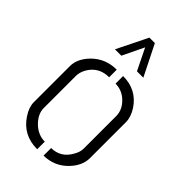

<svg xmlns="http://www.w3.org/2000/svg" viewBox="-219 -796 873 873"><g transform="rotate(45 217.5 -359.0)"><path d="M127.9 -570.3 201.2 -718.8H236.3L310.5 -570.3H269.5L218.8 -673.8L168.9 -570.3ZM37.1 -139.6V-372.1Q37.1 -418 78.1 -460.9Q127 -510.7 199.2 -510.7V-461.9Q133.8 -461.9 101.6 -407.2Q87.9 -382.8 87.9 -359.4V-152.3Q87.9 -113.3 125 -78.1Q158.2 -47.9 199.2 -47.9V1Q108.4 1 60.5 -72.3Q37.1 -107.4 37.1 -139.6ZM240.2 1V-47.9Q300.8 -47.9 332 -103.5Q346.7 -127.9 346.7 -150.4V-359.4Q346.7 -402.3 309.6 -435.5Q279.3 -461.9 240.2 -461.9V-510.7Q328.1 -510.7 375 -439.5Q397.5 -404.3 397.5 -372.1V-139.6Q397.5 -92.8 357.4 -49.8Q310.5 0 240.2 1Z"/></g></svg>

Font: Post No Bills Jaffna
Style: Regular
Weight: 400
Designer: Kosala Senevirathne, Siva Puranthara, Lasantha Premarathna, Tharique Azeez
Foundry: Mooniak
Version: Version 1.220 ; ttfautohint (v1.6)